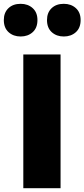

<svg xmlns="http://www.w3.org/2000/svg" viewBox="-71 -985 442 1005"><path d="M246 -700H51V0H246ZM-51 -880Q-51 -839 -26 -816.5Q-1 -794 37 -794Q75 -794 100 -816.5Q125 -839 125 -880Q125 -920 100 -942.5Q75 -965 37 -965Q-3 -965 -27 -942Q-51 -919 -51 -880ZM175 -880Q175 -839 200 -816.5Q225 -794 263 -794Q301 -794 326 -816.5Q351 -839 351 -880Q351 -920 326 -942.5Q301 -965 263 -965Q223 -965 199 -942Q175 -919 175 -880Z"/></svg>

Font: Geom Black
Style: Bold
Weight: 900
Version: Version 1.102